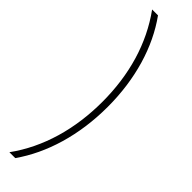

<svg xmlns="http://www.w3.org/2000/svg" viewBox="-356 -841 993 993"><g transform="rotate(45 140.5 -344.0)"><path d="M223 -347C223 -551 169 -731 72 -866H29C134 -721 185 -544 185 -346C185 -148 134 33 29 178H72C167 43 223 -139 223 -347Z"/></g></svg>

Font: Noto Sans Malayalam UI ExtraCondensed ExtraLight
Style: Regular
Weight: 200
Width: 2
Designer: Jelle Bosma - Monotype Design Team
Foundry: Monotype Imaging Inc.
Version: Version 2.104